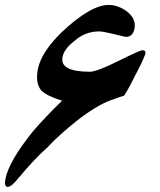

<svg xmlns="http://www.w3.org/2000/svg" viewBox="-26 -709 632 758"><path d="M544.4 -487.8Q541.5 -479 531.5 -458Q521.5 -437 504.9 -405.8Q488.8 -373 477.5 -353.5Q466.3 -334 463.9 -331.5Q458.5 -330.1 445.3 -325.4Q432.1 -320.8 413.1 -314Q385.3 -304.2 350.8 -283.4Q316.4 -262.7 278.8 -233.4Q246.1 -207.5 216.6 -181.2Q187 -154.8 160.6 -126.5Q108.4 -80.1 49.8 -9.3V-9.8Q20 28.8 4.4 28.8Q-10.7 28.8 -4.4 -3.9Q3.4 -40 30.5 -86.4Q57.6 -132.8 104.5 -190.9Q128.4 -218.8 157.7 -249.5Q187 -280.3 219.2 -311.5Q158.7 -330.1 137.2 -351.6Q112.3 -380.9 124 -438Q131.3 -472.2 155 -508.1Q178.7 -543.9 216.8 -581.1Q273.4 -634.8 320.3 -662.1Q367.2 -689.5 402.3 -689.5Q440.4 -689.5 474.6 -664.1Q512.7 -634.8 504.9 -595.2Q497.6 -563.5 472.2 -563.5Q468.3 -563.5 454.6 -566.9Q440.9 -570.3 424.3 -574.2Q407.7 -578.1 391.4 -581.5Q375 -585 365.7 -585Q338.4 -585 314.2 -575.9Q290 -566.9 268.6 -547.9Q248 -532.2 236.1 -516.4Q224.1 -500.5 221.2 -484.9Q208 -425.8 328.6 -425.8Q356.4 -425.8 440.4 -467.8Q527.3 -510.7 535.6 -510.7Q551.3 -510.7 547.9 -495.6Q546.9 -492.2 544.4 -487.8Z"/></svg>

Font: XB Zar
Style: Bold Italic
Weight: 700
Italic angle: -12°
Designer: Behnam
Foundry: Irmug
Version: Version 8.005 2009